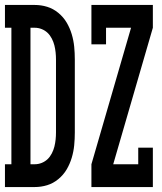

<svg xmlns="http://www.w3.org/2000/svg" viewBox="-33 -755 653 775"><path d="M-13 0V-92H13V-643H-13V-735H107Q133 -735 157.5 -727.5Q182 -720 202.5 -703Q223 -686 236 -664Q249 -642 256.5 -617Q264 -592 266.5 -566.5Q269 -541 269 -515V-220Q269 -194 266.5 -168.5Q264 -143 256.5 -118Q249 -93 236 -71Q223 -49 202.5 -32Q182 -15 157.5 -7.5Q133 0 107 0ZM90 -92H107Q122 -92 135.5 -97.5Q149 -103 159 -112.5Q169 -122 176 -135.5Q183 -149 186.5 -163Q190 -177 191.5 -191.5Q193 -206 193 -220V-515Q193 -529 191.5 -543.5Q190 -558 186.5 -572Q183 -586 176 -599.5Q169 -613 159 -622.5Q149 -632 135.5 -637.5Q122 -643 107 -643H90ZM336 0V-92L496 -643H395V-576H336V-735H584V-643L424 -92H525V-159H584V0Z"/></svg>

Font: Iosevka Slab Semibold Extended
Style: Regular
Weight: 600
Width: 7
Monospace: yes
Designer: Belleve Invis
Foundry: Belleve Invis
Version: Version 11.1.0; ttfautohint (v1.8.3)